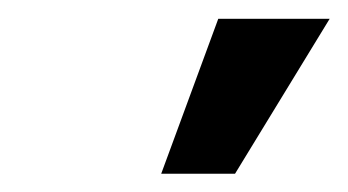

<svg xmlns="http://www.w3.org/2000/svg" viewBox="-20 -802 375 207"><path d="M153.8 -614.7 215.3 -781.7H335.4L233.4 -614.7Z"/></svg>

Font: Roboto Condensed SemiBold
Style: Italic
Weight: 600
Italic angle: -12°
Designer: Christian Robertson
Foundry: Google
Version: Version 3.008; 2023